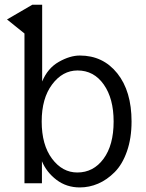

<svg xmlns="http://www.w3.org/2000/svg" viewBox="-20 -779 622 816"><path d="M9.8 -696.3 117.2 -758.8H159.2V-432.6Q182.6 -489.3 230 -516.1Q277.3 -543 319.3 -543Q418 -543 478.5 -467.3Q539.1 -391.6 539.1 -262.7Q539.1 -191.4 519.5 -135.7Q500 -80.1 467.3 -47.4Q434.6 -14.6 397 1.5Q359.4 17.6 319.3 17.6Q262.7 17.6 220.2 -14.6Q177.7 -46.9 158.2 -93.8V0H84V-636.7ZM157.2 -262.7Q157.2 -163.1 201.2 -104.5Q245.1 -45.9 308.6 -45.9Q377 -45.9 419.9 -104Q462.9 -162.1 462.9 -262.7Q462.9 -360.4 420.9 -419.9Q378.9 -479.5 309.6 -479.5Q246.1 -479.5 201.7 -420.4Q157.2 -361.3 157.2 -262.7Z"/></svg>

Font: Gothic A1
Style: Regular
Weight: 400
Designer: HanYang I&C Co.,Ltd.
Foundry: HanYang I&C Co.,Ltd.
Version: Version 2.50